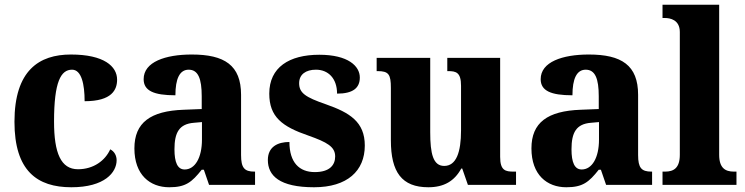

<svg xmlns="http://www.w3.org/2000/svg" viewBox="-20 -780 3144 810"><path d="M281 10C422 10 472 -53 472 -104C472 -123 463 -141 445 -150C424 -103 375 -66 309 -66C237 -66 208 -134 208 -267C208 -436 237 -486 284 -486C324 -486 337 -424 337 -353C453 -353 474 -402 474 -444C474 -500 419 -550 279 -550C145 -550 41 -483 41 -266C41 -59 137 10 281 10Z M694 10C763 10 789 -11 831 -64H840L862 0H1056V-56H1053C1011 -56 997 -72 997 -126V-380C997 -505 927 -550 789 -550C678 -550 586 -519 586 -446C586 -397 629 -378 720 -378C720 -448 738 -486 776 -486C816 -486 831 -448 831 -374V-320L755 -317C615 -312 547 -263 547 -154C547 -42 613 10 694 10ZM759 -65C729 -65 716 -95 716 -150C716 -221 736 -257 798 -262L832 -265V-191C832 -115 803 -65 759 -65Z M1305 10C1445 10 1519 -59 1519 -166C1519 -266 1455 -305 1355 -340C1268 -370 1242 -388 1242 -429C1242 -466 1270 -486 1313 -486C1364 -486 1402 -450 1402 -385C1468 -385 1498 -408 1498 -453C1498 -501 1449 -549 1327 -549C1200 -549 1116 -496 1116 -385C1116 -287 1170 -246 1281 -208C1360 -180 1394 -161 1394 -120C1394 -83 1370 -54 1308 -54C1243 -54 1201 -94 1201 -181C1152 -181 1110 -161 1110 -105C1110 -39 1159 10 1305 10Z M1787 10C1853 10 1897 -16 1926 -69H1930L1954 0H2157V-56H2147C2113 -56 2090 -60 2090 -118V-536H1867V-480H1870C1904 -480 1925 -475 1925 -418V-230C1925 -138 1905 -80 1854 -80C1807 -80 1795 -132 1795 -222V-536H1569V-480H1573C1620 -480 1629 -466 1629 -409V-188C1629 -54 1675 10 1787 10Z M2369 10C2438 10 2464 -11 2506 -64H2515L2537 0H2731V-56H2728C2686 -56 2672 -72 2672 -126V-380C2672 -505 2602 -550 2464 -550C2353 -550 2261 -519 2261 -446C2261 -397 2304 -378 2395 -378C2395 -448 2413 -486 2451 -486C2491 -486 2506 -448 2506 -374V-320L2430 -317C2290 -312 2222 -263 2222 -154C2222 -42 2288 10 2369 10ZM2434 -65C2404 -65 2391 -95 2391 -150C2391 -221 2411 -257 2473 -262L2507 -265V-191C2507 -115 2478 -65 2434 -65Z M2775 0H3087V-56H3076C3040 -56 3014 -71 3014 -127V-760H2775V-704H2786C2806 -704 2848 -697 2848 -645V-127C2848 -71 2822 -56 2786 -56H2775Z"/></svg>

Font: Noto Serif Devanagari SemiCondensed ExtraBold
Style: Regular
Weight: 800
Width: 4
Designer: Universal Thirst, Indian Type Foundry and the Monotype Design Team
Foundry: Monotype Imaging Inc.
Version: Version 2.004